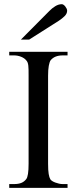

<svg xmlns="http://www.w3.org/2000/svg" viewBox="-20 -914 373 934"><path d="M24.9 0V-18.6H48.8Q69.3 -18.6 83.5 -24.2Q97.7 -29.8 107.4 -42.5Q119.1 -56.2 119.1 -117.7V-545.4Q119.1 -562.5 118.9 -574.5Q118.7 -586.4 117.7 -595Q116.7 -603.5 114.5 -609.4Q112.3 -615.2 108.4 -619.6Q99.1 -631.3 82.5 -637.9Q65.9 -644.5 48.8 -644.5H24.9V-662.1H308.6V-644.5H284.7Q245.6 -644.5 226.1 -620.6Q220.7 -612.3 217.3 -593.8Q213.9 -575.2 213.9 -545.4V-117.7Q213.9 -85.4 216.8 -67.9Q219.7 -50.3 225.1 -41.5Q227.5 -37.6 233.9 -33.4Q240.2 -29.3 248.8 -26.1Q257.3 -22.9 266.6 -20.8Q275.9 -18.6 284.7 -18.6H308.6V0ZM306.6 -861.8Q306.6 -847.7 294.2 -835.4Q281.7 -823.2 266.1 -813L121.6 -721.2H81.5L220.2 -860.8Q232.9 -874 248.8 -883.8Q264.6 -893.6 280.8 -893.6Q284.7 -893.6 289.1 -890.6Q293.5 -887.7 297.4 -882.8Q301.3 -877.9 304 -872.3Q306.6 -866.7 306.6 -861.8Z"/></svg>

Font: Doulos SIL Am
Style: Regular
Weight: 400
Designer: Walt Agee, Victor Gaultney, Peter Martin, Debbi Hosken, Becca Hirsbrunner
Foundry: SIL International
Version: Version 5.000